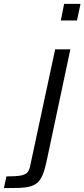

<svg xmlns="http://www.w3.org/2000/svg" viewBox="-124 -763 433 985"><path d="M188 -658 205 -743H289L271 -658ZM-104 202 -91 142Q-42 142 -17.5 137.5Q7 133 17 121Q27 109 31 87L159 -510H237L113 74Q104 113 93.5 137Q83 161 67.5 174.5Q52 188 29 194Q6 200 -26.5 201Q-59 202 -104 202Z"/></svg>

Font: Saira Expanded
Style: Italic
Weight: 400
Width: 7
Italic angle: -12°
Designer: Hector Gatti with collaboration of the Omnibus-Type team
Foundry: Omnibus-Type
Version: Version 1.101